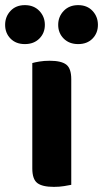

<svg xmlns="http://www.w3.org/2000/svg" viewBox="-65 -721 402 749"><path d="M145 8Q100 8 80.5 -7Q61 -22 61 -64V-475Q71 -478 89 -481Q107 -484 129 -484Q174 -484 193.5 -469Q213 -454 213 -412V0Q203 2 185 5Q167 8 145 8ZM110 -624Q110 -592 88.5 -570.5Q67 -549 32 -549Q-3 -549 -24 -570.5Q-45 -592 -45 -624Q-45 -656 -24 -678.5Q-3 -701 32 -701Q67 -701 88.5 -678.5Q110 -656 110 -624ZM317 -624Q317 -592 296 -570.5Q275 -549 240 -549Q205 -549 183.5 -570.5Q162 -592 162 -624Q162 -656 183.5 -678.5Q205 -701 240 -701Q275 -701 296 -678.5Q317 -656 317 -624Z"/></svg>

Font: Baloo Thambi 2
Style: Bold
Weight: 700
Designer: Aadarsh Rajan and Ek Type
Foundry: Ek Type
Version: Version 1.640;hotconv 1.0.111;makeotfexe 2.5.65597; ttfautoh